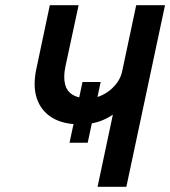

<svg xmlns="http://www.w3.org/2000/svg" viewBox="-20 -720 656 740"><path d="M298 -404 248 -170H318L368 -404ZM616 -700H505L451 -446Q447 -425 434.5 -406Q422 -387 404 -372.5Q386 -358 365 -349.5Q344 -341 323 -341Q282 -341 259.5 -355Q237 -369 230.5 -396.5Q224 -424 232 -463L283 -700H172L120 -454Q106 -388 122 -340.5Q138 -293 180 -267Q222 -241 285 -241Q308 -241 329.5 -244Q351 -247 372.5 -255.5Q394 -264 415 -278L356 0H467Z"/></svg>

Font: Advent Pro
Style: Bold Italic
Weight: 700
Italic angle: -12°
Designer: VivaRado, Andreas Kalpakidis
Foundry: VivaRado, Andreas Kalpakidis
Version: Version 3.000